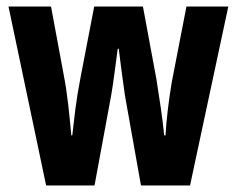

<svg xmlns="http://www.w3.org/2000/svg" viewBox="-20 -567 725 587"><path d="M362 -275Q357 -309 352 -347.5Q347 -386 343 -418H340Q335 -382 330 -343.5Q325 -305 320 -276L269 0H121L6 -547H136L175 -337Q183 -296 188.5 -247.5Q194 -199 198 -153H201Q205 -191 210.5 -234Q216 -277 226 -329L268 -547H417L458 -326Q465 -283 471.5 -238Q478 -193 482 -153H486Q488 -189 493 -231Q498 -273 505 -315L550 -547H678L561 0H411Z"/></svg>

Font: Noto Sans Arabic ExtCond
Style: Bold
Weight: 700
Width: 2
Designer: Monotype Design Team, Nadine Chahine, Nizar Qandah and Khaled Hosny
Foundry: Monotype Imaging Inc.
Version: Version 2.012; ttfautohint (v1.8.4.7-5d5b)